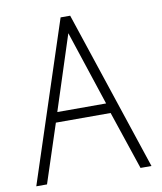

<svg xmlns="http://www.w3.org/2000/svg" viewBox="-80 -765 699 829"><g transform="rotate(-10 269.5 -350.0)"><path d="M242 -700 12 0H59L143 -256H383L469 0H517L284 -700ZM263 -627 371 -300H157Z"/></g></svg>

Font: Advent Pro
Style: Light
Weight: 300
Designer: Andreas Kalpakidis
Foundry: Andreas Kalpakidis
Version: Version 2.002 2007